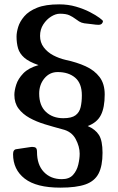

<svg xmlns="http://www.w3.org/2000/svg" viewBox="-20 -793 540 882"><path d="M383 -214Q418 -199 434.5 -173Q451 -147 451 -91Q451 -31 433 4Q415 39 373 54Q331 69 257 69Q147 69 93.5 27.5Q40 -14 40 -85Q40 -107 57 -108Q66 -109 83.5 -112Q101 -115 117 -117Q121 -118 124.5 -118Q128 -118 130 -118Q140 -118 145 -113.5Q150 -109 150 -95Q150 -36 181.5 -3Q213 30 264 30Q298 30 315.5 10.5Q333 -9 339.5 -36.5Q346 -64 346 -87Q346 -120 327.5 -154.5Q309 -189 267 -199Q226 -210 186.5 -222Q147 -234 115.5 -251.5Q84 -269 65 -294.5Q46 -320 46 -357Q46 -377 54.5 -404Q63 -431 87 -456Q111 -481 157 -494Q113 -509 91.5 -528Q70 -547 63 -571Q56 -595 56 -625Q56 -644 63.5 -669Q71 -694 91.5 -718Q112 -742 150.5 -757.5Q189 -773 252 -773Q293 -773 329 -762.5Q365 -752 393 -737.5Q421 -723 437 -711Q453 -699 453 -696Q453 -690 448 -684.5Q443 -679 432 -679Q422 -679 401.5 -682Q381 -685 367 -686Q354 -688 343.5 -694.5Q333 -701 324 -708Q315 -715 299.5 -722.5Q284 -730 255 -730Q236 -730 215 -717Q194 -704 179 -681Q164 -658 164 -628Q164 -598 181 -575.5Q198 -553 224.5 -539Q251 -525 281 -518Q333 -507 373.5 -488.5Q414 -470 437.5 -439Q461 -408 461 -359Q461 -299 443.5 -264.5Q426 -230 383 -214ZM271 -250Q309 -250 327 -263.5Q345 -277 350.5 -301Q356 -325 356 -355Q356 -410 325.5 -436Q295 -462 245 -462Q208 -462 184 -433Q160 -404 160 -363Q160 -308 191 -279Q222 -250 271 -250Z"/></svg>

Font: Yusei Magic
Style: Regular
Weight: 400
Designer: Tanukizamurai
Foundry: Yusei Magic Project
Version: Version 1.200